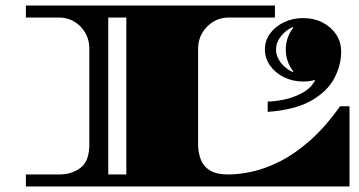

<svg xmlns="http://www.w3.org/2000/svg" viewBox="-20 -670 1289 690"><path d="M73 0V-43H193Q238 -43 269.5 -67Q301 -91 301 -151V-497Q301 -527 286.5 -552Q272 -577 247.5 -592Q223 -607 193 -607H73V-650H968V-607H801Q771 -607 746.5 -592Q722 -577 707 -552Q692 -527 692 -497V-151Q692 -122 701.5 -97Q711 -72 734.5 -57.5Q758 -43 801 -43Q838 -43 885 -53Q932 -63 985 -89.5Q1038 -116 1093 -164Q1148 -212 1202 -288H1236V0ZM369 -43H434V-607H369ZM942 -268V-305Q966 -305 1000.5 -312Q1035 -319 1067 -336.5Q1099 -354 1113 -383Q1094 -377 1070 -377Q1032 -377 1000.5 -392.5Q969 -408 950.5 -434.5Q932 -461 932 -492Q932 -524 950.5 -549.5Q969 -575 1000.5 -590Q1032 -605 1070 -605Q1108 -605 1138.5 -589.5Q1169 -574 1187.5 -547Q1206 -520 1206 -484Q1206 -435 1181 -388Q1156 -341 1098 -308Q1040 -275 942 -268ZM1032 -411 1034 -414Q1022 -428 1014.5 -448.5Q1007 -469 1007 -492Q1007 -515 1014.5 -535.5Q1022 -556 1034 -570L1032 -573Q1006 -561 989 -539Q972 -517 972 -492Q972 -467 989 -445Q1006 -423 1032 -411Z"/></svg>

Font: Diplomata SC
Style: Regular
Weight: 400
Designer: Eduardo Rodriguez Tunni
Foundry: Eduardo Rodriguez Tunni
Version: Version 1.002; ttfautohint (v1.8.4.7-5d5b);gftools[0.9.23]